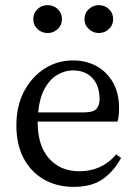

<svg xmlns="http://www.w3.org/2000/svg" viewBox="-20 -717 534 750"><path d="M265 -442Q235 -442 205.5 -425.5Q176 -409 155.5 -373Q135 -337 129 -278H308Q345 -278 357 -292Q369 -306 369 -329Q369 -382 341 -412Q313 -442 265 -442ZM268 13Q202 13 151.5 -16Q101 -45 72.5 -98.5Q44 -152 44 -227Q44 -304 74.5 -361Q105 -418 155 -449.5Q205 -481 265 -481Q316 -481 356.5 -459Q397 -437 421 -395.5Q445 -354 445 -296Q445 -260 439 -242H127V-241Q127 -148 171.5 -98Q216 -48 290 -48Q378 -48 434 -114L453 -100Q424 -47 381 -17Q338 13 268 13ZM166 -588Q143 -588 126.5 -603.5Q110 -619 110 -642Q110 -666 126.5 -681.5Q143 -697 166 -697Q189 -697 205.5 -681.5Q222 -666 222 -642Q222 -619 205.5 -603.5Q189 -588 166 -588ZM366 -588Q344 -588 327 -603.5Q310 -619 310 -642Q310 -666 327 -681.5Q344 -697 366 -697Q389 -697 405.5 -681.5Q422 -666 422 -642Q422 -619 405.5 -603.5Q389 -588 366 -588Z"/></svg>

Font: Source Serif 4 Subhead
Style: Regular
Weight: 400
Designer: Frank Grießhammer
Foundry: Adobe Systems Incorporated
Version: Version 4.004;hotconv 1.0.117;makeotfexe 2.5.65602